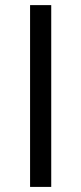

<svg xmlns="http://www.w3.org/2000/svg" viewBox="-20 -734 319 754"><path d="M98.1 0V-713.9H181.2V0Z"/></svg>

Font: OpenSans
Style: Regular
Weight: 400
Foundry: Ascender Corporation
Version: Version 1.10